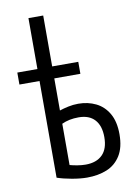

<svg xmlns="http://www.w3.org/2000/svg" viewBox="-87 -817 628 884"><g transform="rotate(-10 227.5 -375.0)"><path d="M248 10Q217 10 177.5 3Q138 -4 109 -14V-466H15V-522H109V-760H178V-522H300V-466H178V-316Q196 -322 219 -327Q242 -332 266 -332Q311 -332 348 -314Q385 -296 407 -258Q429 -220 429 -161Q429 -99 405 -61Q381 -23 340.5 -6.5Q300 10 248 10ZM252 -50Q302 -50 330 -77.5Q358 -105 358 -160Q358 -213 332 -241.5Q306 -270 257 -270Q234 -270 214.5 -266Q195 -262 178 -254V-61Q192 -57 212.5 -53.5Q233 -50 252 -50Z"/></g></svg>

Font: Ubuntu Sans Condensed
Style: Regular
Weight: 400
Width: 3
Designer: Dalton Maag Ltd
Foundry: Dalton Maag Ltd
Version: Version 1.006; ttfautohint (v1.8.4.7-5d5b)